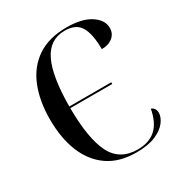

<svg xmlns="http://www.w3.org/2000/svg" viewBox="-172 -849 929 983"><g transform="rotate(-30 293.0 -357.0)"><path d="M352 10Q252 10 185.5 -36Q119 -82 85.5 -164.5Q52 -247 52 -358Q52 -467 85.5 -549.5Q119 -632 187.5 -678Q256 -724 360 -724Q451 -724 501.5 -691Q552 -658 552 -611Q552 -578 527.5 -557.5Q503 -537 462 -537Q462 -625 436.5 -669.5Q411 -714 344 -714Q255 -714 213.5 -629.5Q172 -545 171 -366H419V-356H171Q172 -175 216 -87.5Q260 0 366 0Q433 0 473 -36Q513 -72 527 -148Q540 -143 546 -132.5Q552 -122 552 -109Q552 -84 531 -56Q510 -28 466 -9Q422 10 352 10Z"/></g></svg>

Font: Noto Serif Display SemiCondensed Medium
Style: Regular
Weight: 500
Width: 4
Designer: Monotype Design Team
Foundry: Monotype Imaging Inc.
Version: Version 2.009